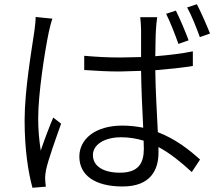

<svg xmlns="http://www.w3.org/2000/svg" viewBox="-20 -839 1040 905"><path d="M227 -751 148 -759C148 -738 145 -714 142 -692C130 -608 96 -417 96 -271C96 -135 113 -27 133 46L196 41C195 30 193 16 193 7C192 -5 194 -24 197 -38C207 -86 244 -188 268 -256L231 -285C213 -243 188 -177 172 -129C164 -184 160 -228 160 -282C160 -396 190 -591 210 -688C214 -706 221 -735 227 -751ZM809 -789 763 -774C782 -736 806 -675 821 -632L869 -649C854 -690 827 -753 809 -789ZM908 -819 862 -804C883 -767 906 -708 922 -664L970 -681C954 -721 927 -783 908 -819ZM657 -176 658 -138C658 -70 633 -25 545 -25C470 -25 418 -54 418 -108C418 -158 473 -192 551 -192C589 -192 624 -186 657 -176ZM721 -758H641C643 -740 645 -714 645 -697V-570L546 -568C487 -568 434 -571 377 -576V-509C436 -505 487 -502 544 -502L645 -505C646 -420 651 -317 655 -237C624 -243 592 -247 557 -247C427 -247 354 -182 354 -101C354 -14 426 40 558 40C692 40 727 -41 727 -119V-146C781 -117 832 -76 884 -28L923 -87C870 -135 805 -185 724 -216C720 -304 713 -408 712 -508C773 -513 833 -519 889 -528V-597C835 -586 775 -579 712 -574C713 -621 713 -670 715 -698C716 -717 718 -737 721 -758Z"/></svg>

Font: Noto Sans JP DemiLight
Style: Regular
Weight: 350
Designer: Ryoko NISHIZUKA 西塚涼子 (kana, bopomofo & ideographs); Paul D. Hunt (Latin, Greek & Cyrillic); Sandoll Communications 산돌커뮤니
Foundry: Adobe
Version: Version 2.004;hotconv 1.0.118;makeotfexe 2.5.65603